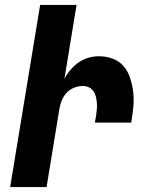

<svg xmlns="http://www.w3.org/2000/svg" viewBox="-20 -755 640 775"><path d="M21 0 142 -735H289L240 -437Q250 -456 265 -473.5Q280 -491 298 -503.5Q316 -516 337.5 -522Q359 -528 379 -528Q409 -528 435.5 -518Q462 -508 479.5 -487Q497 -466 505.5 -439.5Q514 -413 517.5 -385Q521 -357 518.5 -327.5Q516 -298 511 -269L510 -260H363L368 -289Q370 -302 371 -315Q372 -328 371 -340.5Q370 -353 367 -365Q364 -377 357 -387Q350 -397 339 -402.5Q328 -408 315 -408Q298 -408 280.5 -401.5Q263 -395 250 -381.5Q237 -368 230 -351Q223 -334 220 -317L168 0Z"/></svg>

Font: Iosevka Heavy Extended
Style: Italic
Weight: 900
Width: 7
Italic angle: -9°
Monospace: yes
Designer: Belleve Invis
Foundry: Belleve Invis
Version: Version 32.5.0; ttfautohint (v1.8.4)